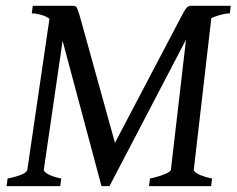

<svg xmlns="http://www.w3.org/2000/svg" viewBox="-20 -635 807 655"><path d="M703.6 -25.9 700.2 0H488.3L491.7 -25.9Q522.5 -32.7 542.2 -41Q562 -49.3 563 -55.7L621.6 -560.1L702.6 -587.9L641.1 -55.7Q640.1 -49.8 656 -41.3Q671.9 -32.7 703.6 -25.9ZM767.1 -615.2 764.2 -589.4Q744.1 -589.4 714.4 -578.6Q684.6 -567.9 657 -548.3Q629.4 -528.8 616.2 -502.9L353.5 0H352.5Q349.6 -61.5 351.6 -86.9Q353.5 -112.3 361.8 -127.9L596.2 -574.2Q609.9 -601.1 616.5 -608.2Q623 -615.2 631.3 -615.2ZM377.4 -128.9Q381.8 -113.8 376.5 -87.6Q371.1 -61.5 352.5 0H326.2L188.5 -514.6Q180.2 -543.9 162.6 -560.3Q145 -576.7 124.8 -583Q104.5 -589.4 88.4 -589.4L91.8 -615.2H230.5Q238.8 -615.2 242.7 -607.7Q246.6 -600.1 253.9 -574.2ZM207.5 -591.3 129.4 -55.7Q128.9 -49.8 143.1 -41.3Q157.2 -32.7 189 -25.9L185.5 0H2.4L5.9 -25.9Q70.8 -39.6 73.2 -55.7L149.9 -579.1Z"/></svg>

Font: Gentium Book Plus
Style: Italic
Weight: 400
Italic angle: -8°
Designer: Victor Gaultney, Annie Olsen, Iska Routamaa, Becca Hirsbrunner
Foundry: SIL International
Version: Version 6.101